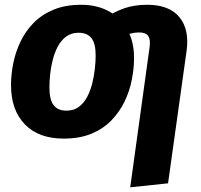

<svg xmlns="http://www.w3.org/2000/svg" viewBox="-20 -569 851 812"><path d="M690.7 206.3 530.7 223.2 612.7 -370Q617.1 -401.8 606.9 -416.8Q596.7 -431.8 568.5 -431.8Q549.3 -431.8 531.1 -426.8Q513 -421.7 487 -411.3L417.2 -488.6Q465.4 -520.5 507.4 -534.6Q549.5 -548.8 602.9 -548.8Q695.5 -548.8 738.6 -496.6Q781.7 -444.4 769.1 -353.9ZM323.7 -548.8Q390 -548.8 440.2 -521.3Q490.4 -493.8 518.9 -442.9Q547.5 -391.9 546.8 -322.3Q546.8 -278.4 537.3 -230.8Q527.9 -183.2 506.6 -139.2Q485.3 -95.2 450.9 -59.7Q416.5 -24.2 366.6 -3.5Q316.7 17.2 249.4 17.2Q143.6 17.2 85.1 -43.1Q26.6 -103.4 26.6 -209.3Q26.6 -254.1 36.1 -301.4Q45.6 -348.7 66.7 -393Q87.8 -437.3 122.4 -472.5Q157 -507.7 206.8 -528.2Q256.5 -548.8 323.7 -548.8ZM312.2 -430.5Q281.7 -430.5 260 -414.5Q238.3 -398.4 224.4 -372.2Q210.6 -345.9 202.9 -315.3Q195.1 -284.7 192 -254Q189 -223.4 189 -199.3Q189 -147.2 206.9 -124.1Q224.8 -101 260.9 -101Q292.1 -101 313.5 -117.1Q334.9 -133.1 348.7 -159.4Q362.5 -185.6 370.1 -216.2Q377.7 -246.9 381.1 -277.5Q384.5 -308.2 384.5 -332.3Q385.1 -384.4 367 -407.5Q349 -430.5 312.2 -430.5Z"/></svg>

Font: Fira Sans Variable
Style: Italic
Weight: 397
Italic angle: -8°
Designer: Carrois Corporate & Edenspiekermann AG
Foundry: Carrois Corporate GbR & Edenspiekermann AG
Version: Version 4.202